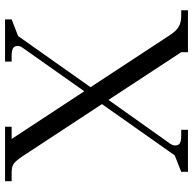

<svg xmlns="http://www.w3.org/2000/svg" viewBox="-22 -720 742 737"><g transform="rotate(-90 348.5 -351.0)"><path d="M22 -676.8V-702.1H231V-676.8H184.1L367.2 -397.9L535.2 -636.2Q541 -645 541 -653.8Q541 -666.5 532 -671.6Q522.9 -676.8 502.9 -676.8H481V-702.1H643.1V-676.8L579.1 -651.9L382.8 -374L585 -65.9Q599.1 -44.9 615.2 -35.4Q631.3 -25.9 655.8 -25.9H678.2V0H517.1V-25.9L334 -305.2L165 -66.9Q159.2 -58.1 159.2 -48.8Q159.2 -36.1 168 -31Q176.8 -25.9 196.8 -25.9H219.2V0H58.1V-25.9L121.1 -50.8L317.9 -330.1L116.2 -637.2Q100.6 -660.2 89.4 -668.5Q78.1 -676.8 55.2 -676.8Z"/></g></svg>

Font: Dihjauti S
Style: Regular
Weight: 400
Designer: T. Christopher White
Version: Version 3.0.0